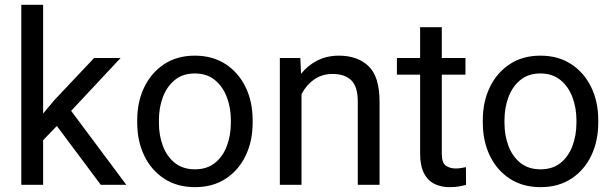

<svg xmlns="http://www.w3.org/2000/svg" viewBox="-20 -770 2557 800"><path d="M399.9 0 216.8 -245.1 159.7 -186V0H68.8V-750H159.7V-296.9L208 -354.5L372.1 -528.3H482.4L276.4 -308.1L506.3 0Z M551.8 -258.3V-269.5Q551.8 -346.2 581.1 -406.7Q610.4 -467.3 664.1 -502.7Q717.8 -538.1 791.5 -538.1Q866.2 -538.1 920.2 -502.7Q974.1 -467.3 1003.4 -406.7Q1032.7 -346.2 1032.7 -269.5V-258.3Q1032.7 -182.1 1003.4 -121.3Q974.1 -60.5 920.4 -25.4Q866.7 9.8 792.5 9.8Q718.3 9.8 664.3 -25.4Q610.4 -60.5 581.1 -121.3Q551.8 -182.1 551.8 -258.3ZM642.1 -269.5V-258.3Q642.1 -206.1 658.7 -161.9Q675.3 -117.7 708.7 -91.1Q742.2 -64.5 792.5 -64.5Q842.3 -64.5 875.5 -91.1Q908.7 -117.7 925.3 -161.9Q941.9 -206.1 941.9 -258.3V-269.5Q941.9 -321.3 925 -365.5Q908.2 -409.7 875 -436.8Q841.8 -463.9 791.5 -463.9Q741.7 -463.9 708.5 -436.8Q675.3 -409.7 658.7 -365.5Q642.1 -321.3 642.1 -269.5Z M1365.2 -461.9Q1321.8 -461.9 1288.6 -438.5Q1255.4 -415 1236.3 -377.4V0H1146V-528.3H1231.4L1234.4 -462.4Q1262.7 -498 1302.7 -518.1Q1342.8 -538.1 1392.1 -538.1Q1470.2 -538.1 1515.9 -494.1Q1561.5 -450.2 1561.5 -346.2V0H1470.7V-347.2Q1470.7 -409.2 1443.6 -435.5Q1416.5 -461.9 1365.2 -461.9Z M1919.4 -528.3V-459H1820.8V-130.9Q1820.8 -90.3 1838.6 -79.1Q1856.4 -67.9 1878.9 -67.9Q1890.1 -67.9 1902.6 -70.1Q1915 -72.3 1921.4 -73.7L1921.9 0Q1911.1 3.4 1893.8 6.6Q1876.5 9.8 1852.1 9.8Q1818.8 9.8 1791 -3.4Q1763.2 -16.6 1746.8 -47.6Q1730.5 -78.6 1730.5 -131.3V-459H1633.8V-528.3H1730.5V-656.7H1820.8V-528.3Z M1991.7 -258.3V-269.5Q1991.7 -346.2 2021 -406.7Q2050.3 -467.3 2104 -502.7Q2157.7 -538.1 2231.4 -538.1Q2306.2 -538.1 2360.1 -502.7Q2414.1 -467.3 2443.4 -406.7Q2472.7 -346.2 2472.7 -269.5V-258.3Q2472.7 -182.1 2443.4 -121.3Q2414.1 -60.5 2360.4 -25.4Q2306.6 9.8 2232.4 9.8Q2158.2 9.8 2104.2 -25.4Q2050.3 -60.5 2021 -121.3Q1991.7 -182.1 1991.7 -258.3ZM2082 -269.5V-258.3Q2082 -206.1 2098.6 -161.9Q2115.2 -117.7 2148.7 -91.1Q2182.1 -64.5 2232.4 -64.5Q2282.2 -64.5 2315.4 -91.1Q2348.6 -117.7 2365.2 -161.9Q2381.8 -206.1 2381.8 -258.3V-269.5Q2381.8 -321.3 2365 -365.5Q2348.1 -409.7 2314.9 -436.8Q2281.7 -463.9 2231.4 -463.9Q2181.6 -463.9 2148.4 -436.8Q2115.2 -409.7 2098.6 -365.5Q2082 -321.3 2082 -269.5Z"/></svg>

Font: Vazirmatn RD UI FD
Style: Regular
Weight: 400
Designer: Saber Rastikerdar
Foundry: Saber Rastikerdar
Version: Version 33.003